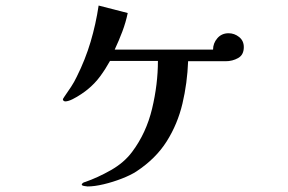

<svg xmlns="http://www.w3.org/2000/svg" viewBox="-20 -606 1040 693"><path d="M860 -436Q860 -408 839.5 -396.5Q819 -385 794 -385H659Q656 -306 638.5 -232Q621 -158 581.5 -95.5Q542 -33 472 13Q452 26 420 38.5Q388 51 354.5 59Q321 67 296 67Q295 67 285 65.5Q275 64 275 60Q275 58 278.5 55Q282 52 284 52Q285 51 287 51Q333 35 380.5 8Q428 -19 457 -58Q508 -126 529 -214Q550 -302 550 -386H377Q361 -357 341.5 -330.5Q322 -304 296 -283Q289 -277 273.5 -266.5Q258 -256 242 -248Q226 -240 215 -240Q213 -240 210 -242Q207 -244 207 -247Q207 -249 209.5 -252.5Q212 -256 213 -258Q225 -275 236.5 -292.5Q248 -310 257 -329Q288 -391 307 -455Q326 -519 336 -586L441 -559Q434 -525 421.5 -492Q409 -459 394 -427H749Q749 -450 764.5 -468Q780 -486 805 -486Q826 -486 843 -472.5Q860 -459 860 -436Z"/></svg>

Font: Kaisei Opti
Style: Bold
Weight: 700
Designer: Font-Kai, 金井和夫
Foundry: KAZUO KANAI
Version: Version 5.003